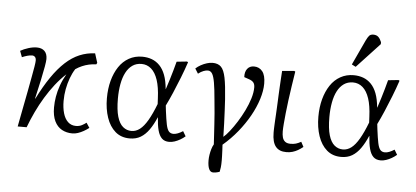

<svg xmlns="http://www.w3.org/2000/svg" viewBox="-59 -923 2686 1240"><g transform="rotate(5 1283.5 -302.5)"><path d="M432 14Q394 14 364 -2.5Q334 -19 317 -54Q300 -89 300 -143Q300 -177 306 -213Q312 -249 325.5 -287Q339 -325 361 -363Q324 -329 291.5 -287.5Q259 -246 230.5 -199Q202 -152 178 -101.5Q154 -51 135 0H77Q88 -61 100 -120Q112 -179 121.5 -231Q131 -283 139 -325Q147 -367 151.5 -395Q156 -423 156 -434Q156 -450 148.5 -457.5Q141 -465 130 -465Q116 -465 98.5 -460Q81 -455 65 -448L50 -488Q73 -501 102 -510Q131 -519 156 -519Q188 -519 206 -501.5Q224 -484 224 -450Q224 -436 218 -401Q212 -366 200.5 -312.5Q189 -259 173 -190L175 -189Q216 -271 257.5 -331.5Q299 -392 342.5 -432Q386 -472 433.5 -492Q481 -512 534 -514L553 -454L548 -444Q523 -443 500.5 -438Q478 -433 457 -424Q436 -415 415 -401Q397 -373 384.5 -338.5Q372 -304 365 -267Q358 -230 358 -190Q358 -146 368 -111Q378 -76 399 -56Q420 -36 451 -36Q473 -36 490 -45Q507 -54 518 -63L539 -31Q522 -18 504 -8Q486 2 468 8Q450 14 432 14Z M804 14Q748 14 710.5 -18.5Q673 -51 654 -107Q635 -163 635 -232Q635 -294 649 -346Q663 -398 689 -437Q715 -476 753.5 -497.5Q792 -519 839 -519Q873 -519 901.5 -508.5Q930 -498 952.5 -475Q975 -452 989 -415Q1003 -378 1008 -324H1009Q1020 -357 1029.5 -388Q1039 -419 1047.5 -449Q1056 -479 1063 -506L1130 -513L1137 -509Q1120 -458 1099.5 -406Q1079 -354 1058.5 -306Q1038 -258 1018 -218L1022 -183Q1029 -128 1035.5 -96.5Q1042 -65 1053 -52.5Q1064 -40 1083 -40Q1096 -40 1111.5 -46Q1127 -52 1144 -63L1163 -31Q1148 -18 1130.5 -8Q1113 2 1095 8Q1077 14 1060 14Q1030 14 1012.5 -3Q995 -20 986 -53.5Q977 -87 974 -137H973Q953 -90 929 -56Q905 -22 875 -4Q845 14 804 14ZM811 -35Q840 -35 865.5 -54.5Q891 -74 915.5 -116Q940 -158 965 -223L963 -261Q960 -332 944.5 -378.5Q929 -425 902 -448.5Q875 -472 839 -472Q805 -472 780 -454.5Q755 -437 738.5 -405.5Q722 -374 714 -330.5Q706 -287 706 -236Q706 -163 719 -119Q732 -75 756 -55Q780 -35 811 -35Z M1360 186Q1342 186 1333 166Q1324 146 1324 110Q1324 93 1327 74Q1330 55 1335.5 36.5Q1341 18 1349 5Q1347 -30 1345 -61.5Q1343 -93 1341 -126Q1339 -159 1336 -196.5Q1333 -234 1328 -282Q1322 -352 1315 -392.5Q1308 -433 1297.5 -450Q1287 -467 1269 -467Q1257 -467 1241 -461Q1225 -455 1207 -441L1187 -473Q1201 -486 1220 -496.5Q1239 -507 1259 -513Q1279 -519 1295 -519Q1331 -519 1350.5 -499.5Q1370 -480 1380 -430.5Q1390 -381 1396 -291Q1398 -257 1400 -218.5Q1402 -180 1403.5 -137.5Q1405 -95 1406 -49Q1423 -63 1445.5 -91.5Q1468 -120 1491 -156.5Q1514 -193 1533.5 -233Q1553 -273 1565 -312Q1577 -351 1577 -384Q1577 -405 1567.5 -416.5Q1558 -428 1536 -435L1507 -445Q1505 -479 1520.5 -499Q1536 -519 1564 -519Q1598 -519 1618.5 -493.5Q1639 -468 1639 -414Q1639 -368 1622 -313.5Q1605 -259 1574 -203.5Q1543 -148 1500 -95Q1457 -42 1405 2Q1406 17 1407 37.5Q1408 58 1408.5 76Q1409 94 1409 104Q1409 131 1407 148Q1405 165 1402 178Q1387 183 1377 184.5Q1367 186 1360 186Z M1820 14Q1796 14 1779 7Q1762 0 1750.5 -14Q1739 -28 1733 -50.5Q1727 -73 1727 -104Q1727 -109 1727 -116.5Q1727 -124 1727.5 -134.5Q1728 -145 1728.5 -158.5Q1729 -172 1730 -188Q1731 -204 1732 -222Q1733 -240 1734 -260Q1735 -280 1736 -302.5Q1737 -325 1738 -349Q1739 -373 1740.5 -398.5Q1742 -424 1743.5 -451Q1745 -478 1747 -506L1825 -513L1832 -509Q1824 -460 1817 -412.5Q1810 -365 1804 -320.5Q1798 -276 1794 -236.5Q1790 -197 1787.5 -167Q1785 -137 1785 -118Q1785 -96 1789.5 -79Q1794 -62 1806.5 -52Q1819 -42 1842 -42Q1862 -42 1877 -46.5Q1892 -51 1910 -61L1927 -29Q1911 -16 1894.5 -6.5Q1878 3 1859.5 8.5Q1841 14 1820 14Z M2175 14Q2119 14 2081.5 -18.5Q2044 -51 2025 -107Q2006 -163 2006 -232Q2006 -294 2020 -346Q2034 -398 2060 -437Q2086 -476 2124.5 -497.5Q2163 -519 2210 -519Q2244 -519 2272.5 -508.5Q2301 -498 2323.5 -475Q2346 -452 2360 -415Q2374 -378 2379 -324H2380Q2391 -357 2400.5 -388Q2410 -419 2418.5 -449Q2427 -479 2434 -506L2501 -513L2508 -509Q2491 -458 2470.5 -406Q2450 -354 2429.5 -306Q2409 -258 2389 -218L2393 -183Q2400 -128 2406.5 -96.5Q2413 -65 2424 -52.5Q2435 -40 2454 -40Q2467 -40 2482.5 -46Q2498 -52 2515 -63L2534 -31Q2519 -18 2501.5 -8Q2484 2 2466 8Q2448 14 2431 14Q2401 14 2383.5 -3Q2366 -20 2357 -53.5Q2348 -87 2345 -137H2344Q2324 -90 2300 -56Q2276 -22 2246 -4Q2216 14 2175 14ZM2182 -35Q2211 -35 2236.5 -54.5Q2262 -74 2286.5 -116Q2311 -158 2336 -223L2334 -261Q2331 -332 2315.5 -378.5Q2300 -425 2273 -448.5Q2246 -472 2210 -472Q2176 -472 2151 -454.5Q2126 -437 2109.5 -405.5Q2093 -374 2085 -330.5Q2077 -287 2077 -236Q2077 -163 2090 -119Q2103 -75 2127 -55Q2151 -35 2182 -35ZM2218 -574 2192 -587 2267 -748Q2278 -771 2287 -781Q2296 -791 2314 -791Q2334 -791 2346 -780Q2358 -769 2367 -747V-734Z"/></g></svg>

Font: Literata Light
Style: Italic
Weight: 300
Italic angle: -2°
Designer: Latin by Veronika Burian and Jose Scaglione. Greek by Irene Vlachou. Cyrillic by Vera Evstafieva
Foundry: TypeTogether
Version: Version 3.103;gftools[0.9.29]